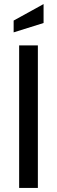

<svg xmlns="http://www.w3.org/2000/svg" viewBox="-20 -923 280 943"><path d="M74 -700H166V0H74ZM47 -822 194 -903V-810L47 -764Z"/></svg>

Font: Cabin Condensed
Style: Regular
Weight: 400
Width: 3
Designer: Pablo Impallari
Foundry: Pablo Impallari. http://www.impallari.com Igino Marini. http://www.ikern.com
Version: Version 2.200